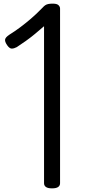

<svg xmlns="http://www.w3.org/2000/svg" viewBox="-20 -1021 534 1055"><path d="M266 14Q243 14 232.5 6.5Q222 -1 222 -14V-877Q198 -856 172 -834.5Q146 -813 120.5 -795Q95 -777 72 -762Q57 -754 44.5 -754Q32 -754 19 -773Q6 -792 8 -804Q10 -816 31 -830Q63 -850 91 -871Q119 -892 149 -917.5Q179 -943 214 -979Q222 -988 229 -992.5Q236 -997 245.5 -999Q255 -1001 270 -1001Q293 -1001 301.5 -992.5Q310 -984 310 -974V-14Q310 -1 299.5 6.5Q289 14 266 14Z"/></svg>

Font: Playwrite PL
Style: Regular
Weight: 400
Designer: Veronika Burian, José Scaglione
Foundry: TypeTogether
Version: Version 1.002